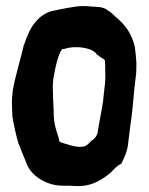

<svg xmlns="http://www.w3.org/2000/svg" viewBox="-20 -688 493 635"><path d="M20 -329C20 -320 21 -311 21 -304V-302C26 -273 33 -241 42 -210H43C50 -190 58 -172 66 -152C80 -108 132 -74 186 -74C191 -74 196 -73 205 -74C220 -73 236 -72 251 -73C289 -76 320 -95 347 -118C357 -128 368 -142 381 -146C389 -163 402 -187 404 -216C406 -231 410 -263 412 -280C420 -330 422 -383 429 -434C431 -446 431 -461 431 -474V-483C430 -499 428 -516 426 -532V-533C416 -576 395 -605 364 -631C354 -641 346 -648 336 -654C327 -662 313 -665 301 -665C298 -666 292 -666 287 -666C277 -667 265 -668 252 -668C225 -667 183 -658 154 -652H153C131 -646 113 -634 99 -617C83 -600 71 -574 60 -541H59V-540C48 -491 33 -446 23 -393C22 -387 21 -382 21 -374C19 -361 19 -345 20 -329ZM155 -388V-389C154 -402 155 -412 156 -425C162 -461 172 -510 186 -526H192C204 -530 217 -532 231 -532C261 -532 288 -524 298 -511C300 -507 304 -505 306 -504C313 -497 321 -495 327 -489C328 -479 328 -465 328 -453C328 -443 329 -429 328 -423L327 -409C325 -391 323 -377 321 -354C318 -331 306 -273 303 -250C300 -238 294 -230 285 -224H284C275 -215 267 -205 255 -203H251C234 -199 198 -212 179 -218V-219H178C175 -220 176 -228 170 -245C164 -263 159 -280 158 -302C158 -312 157 -324 157 -334V-335C156 -353 155 -370 155 -388Z"/></svg>

Font: Vapor
Style: Bd
Weight: 700
Foundry: Cannot Into Space Fonts
Version: Version 0.179